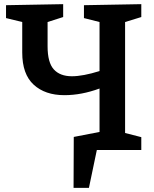

<svg xmlns="http://www.w3.org/2000/svg" viewBox="-20 -722 739 924"><path d="M660 -640 582 -616V-82L660 -62V0H446L408 182H334L335 -63L459 -87V-296Q372 -264 290 -264Q197 -264 142 -314.5Q87 -365 87 -469V-616L9 -635V-697L284 -702V-640L209 -616V-499Q209 -421 239 -388Q269 -355 326 -355Q379 -355 459 -380V-616L384 -635V-697L660 -702Z"/></svg>

Font: Bitter Pro SemiBold
Style: Regular
Weight: 600
Designer: Sol Matas, and Bitter project Authors
Foundry: Sol Matas
Version: Version 1.010